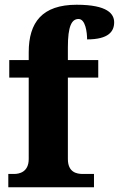

<svg xmlns="http://www.w3.org/2000/svg" viewBox="-20 -789 501 809"><path d="M15 0H376V-56H329C303 -56 266 -63 266 -119V-462H394V-536H266V-590C266 -679 282 -709 311 -709C340 -709 347 -653 347 -623C438 -623 461 -657 461 -695C461 -730 434 -769 303 -769C158 -769 101 -695 101 -569V-536H19V-462H101V-119C101 -63 60 -56 39 -56H15Z"/></svg>

Font: Noto Serif Lao SemiCondensed ExtraBold
Style: Regular
Weight: 800
Width: 4
Designer: Monotype Design Team
Foundry: Monotype Imaging Inc.
Version: Version 2.003